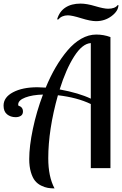

<svg xmlns="http://www.w3.org/2000/svg" viewBox="-63 -944 686 1078"><path d="M557.1 0H446.8V-359.9Q371.1 -396.5 262.2 -409.2Q208 -216.3 208 -55.2Q208 47.9 243.2 113.8Q222.2 113.8 205.1 110.8Q188 107.9 167.7 97.9Q147.5 87.9 133.5 70.8Q119.6 53.7 110.4 22.5Q101.1 -8.8 101.1 -50.8Q101.1 -122.6 121.6 -220.2Q142.1 -317.9 178.2 -413.1Q118.7 -411.6 78.9 -396.5Q39.1 -381.3 39.1 -356.9Q39.1 -353 40 -351.1Q65.9 -343.3 65.9 -317.9Q65.9 -301.3 54 -293.7Q42 -286.1 24.9 -286.1Q-3.4 -286.1 -23.2 -302Q-43 -317.9 -43 -351.1Q-43 -397.9 10.3 -426Q63.5 -454.1 147 -454.1Q161.6 -454.1 193.8 -452.1Q219.7 -515.1 250.2 -567.1Q280.8 -619.1 316.4 -661.1Q352.1 -703.1 393.3 -726.6Q434.6 -750 477.1 -750Q519.5 -750 557.1 -735.8ZM272 -441.9Q380.4 -421.9 446.8 -390.1V-702.1Q399.4 -699.2 353.5 -627.4Q307.6 -555.7 272 -441.9ZM597.2 -915H602.1Q601.1 -881.8 563.2 -853.5Q525.4 -825.2 476.1 -825.2Q445.3 -825.2 393.1 -841.6Q340.8 -857.9 317.9 -857.9Q284.2 -857.9 263.2 -834L257.8 -835.9Q270.5 -879.4 304.2 -901.6Q337.9 -923.8 389.2 -923.8Q423.8 -923.8 471.9 -909.4Q520 -895 543.9 -895Q582.5 -895 597.2 -915Z"/></svg>

Font: Lobster Two
Style: Regular
Weight: 400
Designer: Pablo Impallari
Foundry: Pablo Impallari. www.impallari.com
Version: Version 1.006